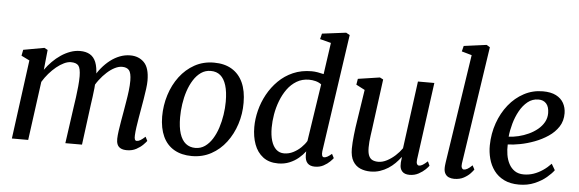

<svg xmlns="http://www.w3.org/2000/svg" viewBox="-51 -987 3517 1166"><g transform="rotate(5 1707.0 -404.0)"><path d="M219.5 -554.5 207 -432.5Q226 -459.5 249.8 -483.5Q273.5 -507.5 301 -526Q328.5 -544.5 357.8 -555Q387 -565.5 416.5 -565.5Q453 -565.5 477.2 -551.2Q501.5 -537 513.8 -506.2Q526 -475.5 527 -425.5Q527 -420.5 526.8 -414.5Q526.5 -408.5 526 -402.5Q525.5 -396.5 525 -389.5L509.5 -409Q527 -442.5 550.5 -471Q574 -499.5 601.5 -520.8Q629 -542 659.8 -553.8Q690.5 -565.5 723 -565.5Q774.5 -565.5 807.2 -532.5Q840 -499.5 840 -421.5Q840 -401 836 -370.8Q832 -340.5 826.5 -307.5Q821 -274.5 816 -246.5Q811.5 -220.5 806.5 -191.5Q801.5 -162.5 797.5 -134.5Q793.5 -106.5 792.5 -84Q791.5 -67 795 -59.2Q798.5 -51.5 806 -51.5Q817 -51.5 828.8 -58.5Q840.5 -65.5 858 -81.5L870.5 -57Q865.5 -49.5 849.5 -33.2Q833.5 -17 808.8 -3.5Q784 10 752 10Q727.5 10 713 2Q698.5 -6 692.8 -20.5Q687 -35 687.5 -54Q688 -74.5 692 -103.2Q696 -132 701.5 -163.2Q707 -194.5 712 -223Q716.5 -251 722.2 -284Q728 -317 732 -350.5Q736 -384 736 -413Q735.5 -459.5 721.8 -475.8Q708 -492 679 -492Q658.5 -492 635 -480.2Q611.5 -468.5 588 -447.2Q564.5 -426 543.5 -398.2Q522.5 -370.5 507.5 -338L526.5 -398Q525.5 -375 522.8 -348.2Q520 -321.5 516.5 -295Q513 -268.5 509.5 -245L477.5 0H376L407 -221Q411.5 -249.5 416 -283.2Q420.5 -317 423.8 -350.5Q427 -384 427 -412.5Q426.5 -460.5 413.2 -476.8Q400 -493 367 -493Q347.5 -493 325 -482.2Q302.5 -471.5 279.5 -452.8Q256.5 -434 235.5 -409.8Q214.5 -385.5 198 -358L149.5 0H50L114.5 -481.5L64.5 -506L71.5 -542.5L199 -565.5Z M1233 -566Q1297.5 -566 1342 -539.2Q1386.5 -512.5 1409.8 -461.8Q1433 -411 1433 -338.5Q1433.5 -271 1413.2 -208.2Q1393 -145.5 1355.5 -96Q1318 -46.5 1265.2 -17.8Q1212.5 11 1147.5 11Q1084.5 11 1039.5 -15Q994.5 -41 971.2 -91.2Q948 -141.5 947.5 -212.5Q947.5 -281 967.5 -344.5Q987.5 -408 1025 -457.8Q1062.5 -507.5 1115.2 -536.8Q1168 -566 1233 -566ZM1218 -514Q1185 -514 1159 -496Q1133 -478 1113.5 -447.2Q1094 -416.5 1081.2 -378Q1068.5 -339.5 1062.5 -298Q1056.5 -256.5 1056.5 -218Q1056.5 -157.5 1069.2 -118Q1082 -78.5 1106.2 -59.2Q1130.5 -40 1164.5 -40Q1197 -40 1222.8 -58Q1248.5 -76 1267.8 -106.8Q1287 -137.5 1299.5 -176Q1312 -214.5 1318.2 -255.8Q1324.5 -297 1324.5 -335.5Q1324.5 -396 1312.2 -435.2Q1300 -474.5 1276.8 -494.2Q1253.5 -514 1218 -514Z M1935 -87.5Q1933 -69.5 1936.5 -60.5Q1940 -51.5 1948.5 -51.5Q1958 -51.5 1968.8 -57.5Q1979.5 -63.5 1995 -76.5L2008 -51.5Q2003.5 -45 1988.5 -30Q1973.5 -15 1950.5 -2.5Q1927.5 10 1897.5 10Q1868 10 1852.8 -6Q1837.5 -22 1837 -55L1837.5 -78Q1822 -57 1798 -36.5Q1774 -16 1742.5 -3Q1711 10 1673.5 10Q1617.5 10 1581.2 -17.8Q1545 -45.5 1527.8 -92.5Q1510.5 -139.5 1510.5 -198Q1510.5 -247 1523.5 -298.8Q1536.5 -350.5 1562.5 -398Q1588.5 -445.5 1626.8 -483.5Q1665 -521.5 1715.5 -543.5Q1766 -565.5 1828.5 -565.5Q1846 -565.5 1865.5 -562.2Q1885 -559 1902 -554.5L1929.5 -747L1862 -764.5L1870.5 -798.5L2016.5 -817L2039 -804.5ZM1892.5 -491Q1877.5 -502.5 1857.5 -507.8Q1837.5 -513 1817 -513Q1775 -513 1742 -493.2Q1709 -473.5 1685.2 -440.8Q1661.5 -408 1646 -367.5Q1630.5 -327 1623.2 -284.5Q1616 -242 1616 -203Q1616 -157 1626.2 -123.5Q1636.5 -90 1656.2 -72Q1676 -54 1704 -54Q1733.5 -54 1760 -67.5Q1786.5 -81 1807.2 -101.2Q1828 -121.5 1839.5 -141.5Z M2236.5 10Q2202.5 10 2174.2 -2Q2146 -14 2129 -42.2Q2112 -70.5 2112 -119Q2112 -136.5 2113.5 -157.5Q2115 -178.5 2117.5 -202Q2120 -225.5 2123.2 -249Q2126.5 -272.5 2130 -294L2158.5 -480.5L2105.5 -508L2111.5 -544L2244.5 -564L2265 -553.5L2230 -290Q2227.5 -269 2224.5 -248.2Q2221.5 -227.5 2218.8 -207.8Q2216 -188 2214.5 -169.8Q2213 -151.5 2213 -135Q2213 -102.5 2220.8 -84.8Q2228.5 -67 2243.2 -60Q2258 -53 2278.5 -53Q2304.5 -53 2331.2 -67Q2358 -81 2381.5 -102.5Q2405 -124 2421.5 -148L2476.5 -559.5H2576.5L2512.5 -88Q2510 -69.5 2514.5 -60.5Q2519 -51.5 2528 -51.5Q2537.5 -51.5 2549.2 -58.5Q2561 -65.5 2579 -82L2591 -56.5Q2586.5 -49 2570.5 -33.2Q2554.5 -17.5 2529.8 -4Q2505 9.5 2474.5 9.5Q2443.5 9.5 2428.8 -7.5Q2414 -24.5 2416 -52.5Q2415.5 -54.5 2415.8 -59Q2416 -63.5 2416.8 -69.2Q2417.5 -75 2418.2 -81Q2419 -87 2419.5 -92.5L2418 -93.5Q2403.5 -74 2385 -55.5Q2366.5 -37 2343.5 -22.2Q2320.5 -7.5 2294 1.2Q2267.5 10 2236.5 10Z M2786 -87Q2783.5 -70 2788 -60.8Q2792.5 -51.5 2801 -51.5Q2810.5 -51.5 2822 -57.8Q2833.5 -64 2851.5 -81.5L2864.5 -57Q2859.5 -49 2844.8 -33Q2830 -17 2805.5 -3.5Q2781 10 2746.5 10Q2729 10 2714.5 4Q2700 -2 2691.8 -16Q2683.5 -30 2684 -52Q2684 -56.5 2684.5 -62.8Q2685 -69 2686 -76Q2687 -83 2687.5 -87.5L2787.5 -747.5L2726 -765L2734.5 -799L2873 -817.5L2893.5 -805Z M3351.5 -95.5Q3337.5 -75.5 3308 -50.5Q3278.5 -25.5 3236.2 -7.5Q3194 10.5 3142 10.5Q3088.5 10.5 3050.5 -8.2Q3012.5 -27 2989 -59Q2965.5 -91 2955 -130.8Q2944.5 -170.5 2945 -211.5Q2946 -283.5 2968.5 -347.5Q2991 -411.5 3030.5 -460.8Q3070 -510 3123 -538.2Q3176 -566.5 3238 -566.5Q3287 -566.5 3318.2 -550.5Q3349.5 -534.5 3364.8 -507Q3380 -479.5 3380.5 -445.5Q3381 -398.5 3358 -363Q3335 -327.5 3297 -302Q3259 -276.5 3215 -260Q3171 -243.5 3128 -235.2Q3085 -227 3053 -226.5Q3051.5 -195 3056.5 -164.2Q3061.5 -133.5 3074.8 -108.5Q3088 -83.5 3110.2 -68.5Q3132.5 -53.5 3165.5 -53.5Q3196 -53.5 3224.8 -63.2Q3253.5 -73 3280.2 -91Q3307 -109 3329.5 -133ZM3215.5 -514.5Q3178.5 -514.5 3150 -491.5Q3121.5 -468.5 3101.5 -432.2Q3081.5 -396 3069.8 -354Q3058 -312 3054.5 -274Q3082.5 -275 3114 -282.5Q3145.5 -290 3175.2 -303.8Q3205 -317.5 3229 -337.2Q3253 -357 3267 -382Q3281 -407 3281 -437.5Q3280.5 -476 3263.2 -495.2Q3246 -514.5 3215.5 -514.5Z"/></g></svg>

Font: Merriweather 24pt
Style: Italic
Weight: 400
Italic angle: -7.8°
Designer: Eben Sorkin
Foundry: Eben Sorkin
Version: Version 2.101